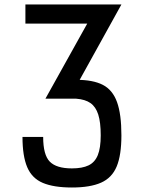

<svg xmlns="http://www.w3.org/2000/svg" viewBox="-20 -638 640 854"><path d="M300 196Q219 196 170.5 175.5Q122 155 101 105.5Q80 56 80 -29H172Q172 51 201.5 81Q231 111 300 111Q346 111 374 97.5Q402 84 415 52Q428 20 428 -36Q428 -94 417 -128.5Q406 -163 382.5 -179.5Q359 -196 319 -199H246V-283H319Q394 -283 437.5 -260.5Q481 -238 500.5 -184Q520 -130 520 -36Q520 52 499 102.5Q478 153 429.5 174.5Q381 196 300 196ZM182 -199 368 -533H93V-618H520L288 -199Z"/></svg>

Font: Victor Mono SemiBold
Style: Regular
Weight: 600
Monospace: yes
Designer: Rune Bjørnerås
Version: Version 1.561;gftools[0.9.30]